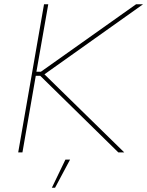

<svg xmlns="http://www.w3.org/2000/svg" viewBox="-20 -720 696 907"><path d="M539 0H567L190 -369L656 -700H623L173 -381H152L208 -700H188L66 0H86L149 -362H170ZM225 167H240L311 34H289Z"/></svg>

Font: Fixel Display Thin
Style: Italic
Weight: 100
Italic angle: -10°
Designer: AlfaBravo + MacPaw
Foundry: Kyrylo Tkachov, Marchela Mozhyna, Serhii Makarenko, Maria Weinstein, Zakhar Kryvoshyya
Version: Version 1.210;Glyphs 3.2 (3217)